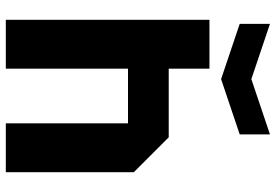

<svg xmlns="http://www.w3.org/2000/svg" viewBox="-164 -784 948 660"><g transform="rotate(90 310.0 -454.0)"><path d="M48 0V-700H216V-560H452L572 -440V0H404V-420H216V0ZM442 -908V-804L252 -740L62 -804V-908L252 -844Z"/></g></svg>

Font: Tektur
Style: Bold
Weight: 700
Designer: Adam Jagosz
Foundry: Adam Jagosz
Version: Version 1.005;gftools[0.9.30]